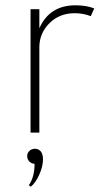

<svg xmlns="http://www.w3.org/2000/svg" viewBox="-20 -500 375 724"><path d="M95.2 -465.3H128.4V-393.6Q167 -480 264.6 -480Q305.2 -480 335.4 -468.3L322.3 -439Q293.9 -450.2 261.7 -450.2Q204.1 -450.2 166.3 -412.4Q128.4 -374.5 128.4 -321.8V0H95.2ZM110.4 117.7Q98.6 117.2 90.6 108.9Q82.5 100.6 82.5 88.9Q82.5 77.1 90.8 69.1Q99.1 61 111.8 61Q125.5 61 133.8 71Q142.1 81.1 142.1 100.6Q142.1 127.9 127.7 159.4Q113.3 190.9 95.7 204.1L88.9 198.2Q110.4 167 110.4 117.7Z"/></svg>

Font: Spartan MB ExtLt
Style: Regular
Weight: 200
Designer: Matt Bailey, Mirko Velimirovic
Foundry: Matt Bailey
Version: Version 1.005